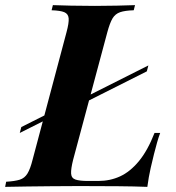

<svg xmlns="http://www.w3.org/2000/svg" viewBox="-61 -728 687 748"><path d="M189 -308 517 -473 511 -450 183 -285ZM185 -295 16 -210 22 -233 191 -318ZM563 -210Q557 -194 551 -173Q545 -152 539 -128Q534 -109 526 -73.5Q518 -38 513 0Q462 -2 398.5 -2.5Q335 -3 285 -3Q260 -3 221.5 -3Q183 -3 137.5 -2.5Q92 -2 45.5 -1.5Q-1 -1 -41 0L-37 -20Q-3 -22 16 -28Q35 -34 46 -52Q57 -70 66 -106L198 -602Q208 -639 206.5 -656.5Q205 -674 189.5 -680.5Q174 -687 140 -688L145 -708Q171 -707 215.5 -706Q260 -705 309 -705Q353 -705 394 -706Q435 -707 465 -708L460 -688Q426 -687 407 -680.5Q388 -674 377.5 -656.5Q367 -639 357 -602L224 -106Q215 -70 216 -52Q217 -34 233 -28.5Q249 -23 282 -23H322Q368 -23 407 -41Q446 -59 480 -100Q514 -141 541 -210Z"/></svg>

Font: Playfair Display
Style: Bold Italic
Weight: 700
Italic angle: -14°
Designer: Claus Eggers Sørensen
Foundry: Claus Eggers Sørensen
Version: Version 1.203